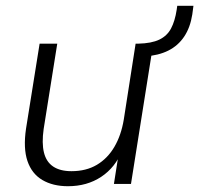

<svg xmlns="http://www.w3.org/2000/svg" viewBox="-20 -636 689 664"><path d="M215 8Q163 8 126.5 -13.5Q90 -35 75 -79Q60 -123 70 -191L117 -485H178L131 -190Q124 -141 132 -108.5Q140 -76 164 -60Q188 -44 227 -44Q278 -44 315 -66Q352 -88 375.5 -128Q399 -168 408 -222L449 -485H510L433 0H374L392 -115H402Q379 -57 330 -24.5Q281 8 215 8ZM481 -441 454 -462 458 -485Q504 -486 531 -499Q558 -512 571.5 -537.5Q585 -563 591 -602L593 -616H649L645 -586Q638 -541 617 -509.5Q596 -478 562 -461Q528 -444 481 -441Z"/></svg>

Font: Nunito Sans 12pt ExtraLight 12pt Light
Style: Italic
Weight: 300
Italic angle: -9°
Version: Version 3.101;gftools[0.9.27]